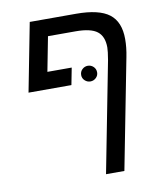

<svg xmlns="http://www.w3.org/2000/svg" viewBox="-87 -668 774 926"><g transform="rotate(-10 300.0 -205.5)"><path d="M349.1 -599.1Q460.9 -599.1 511 -560.8Q561 -522.5 561 -438Q561 -396.5 551.8 -351.1L446.8 188H356.9L461.9 -352.1Q469.2 -395 469.2 -413.1Q469.2 -467.3 437.7 -491.7Q406.2 -516.1 332 -516.1H196.8L164.1 -347.2H283.2L267.1 -264.2H57.1L122.1 -599.1ZM321.8 -303.2Q321.8 -320.3 333.5 -331.3Q345.2 -342.3 360.8 -342.3Q376.5 -342.3 388.2 -331.3Q399.9 -320.3 399.9 -303.2Q399.9 -287.6 388.2 -276.6Q376.5 -265.6 360.8 -265.6Q345.2 -265.6 333.5 -276.6Q321.8 -287.6 321.8 -303.2Z"/></g></svg>

Font: Cousine
Style: Italic
Weight: 400
Italic angle: -12°
Monospace: yes
Designer: Steve Matteson
Foundry: Monotype Imaging Inc.
Version: Version 1.21